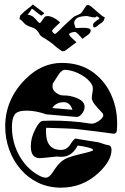

<svg xmlns="http://www.w3.org/2000/svg" viewBox="-20 -854 574 885"><path d="M131 -834Q132 -834 149 -820L173 -802Q176 -800 180 -796.5Q184 -793 184 -791L178 -788L173 -783Q170 -780 155 -792.5Q140 -805 131 -812Q130 -813 127 -813Q126 -814 120 -803Q114 -792 106 -787Q125 -784 135.5 -774.5Q146 -765 152.5 -756.5Q159 -748 164 -748Q166 -748 170.5 -754.5Q175 -761 180 -768Q185 -775 186 -776Q191 -780 201 -780Q227 -778 256 -752V-750Q257 -750 248 -742Q239 -734 230 -725Q221 -716 220 -712Q220 -706 233 -697Q240 -701 250.5 -711Q261 -721 270 -730.5Q279 -740 282 -742L306 -764Q314 -772 319.5 -776Q325 -780 329 -781Q352 -790 356 -796L377 -827Q380 -831 386 -831Q389 -830 392 -829Q395 -828 399 -825L443 -787Q455 -777 459 -776Q463 -775 463 -774Q462 -773 460.5 -765.5Q459 -758 451 -751Q433 -739 429 -735Q425 -731 420 -729Q419 -728 416 -728Q413 -727 410 -730V-731Q410 -733 409.5 -735.5Q409 -738 409 -740Q409 -745 414 -750Q427 -761 434 -765Q441 -769 436 -773Q430 -776 426 -780Q425 -774 414 -774Q405 -774 393 -777.5Q381 -781 375 -780Q342 -778 332 -768.5Q322 -759 322 -750Q322 -743 324 -738.5Q326 -734 326 -732Q326 -730 329 -725Q331 -724 341 -725Q351 -726 364 -726Q377 -726 387.5 -723.5Q398 -721 398 -713Q398 -703 387.5 -695Q377 -687 360 -675Q360 -675 353 -683Q346 -691 338 -699Q330 -707 325 -707Q321 -707 312.5 -705Q304 -703 299 -698L298 -697Q299 -696 299 -694.5Q299 -693 300 -692Q302 -688 309.5 -680.5Q317 -673 324 -667Q331 -661 331 -660Q332 -660 332 -659Q332 -658 331 -658Q328 -656 317 -648Q306 -640 296 -632Q286 -624 284 -623Q278 -618 271 -618H266Q254 -626 243.5 -634Q233 -642 225 -650Q224 -651 213 -659Q202 -667 188 -676Q168 -686 164 -694Q159 -704 150 -714Q141 -724 127 -728Q100 -736 89.5 -749Q79 -762 73 -764Q69 -765 70.5 -770.5Q72 -776 72 -778Q72 -783 79 -788Q87 -796 93.5 -802Q100 -808 106 -812Q131 -831 131 -834ZM261 11Q203 11 155.5 -12Q108 -35 74 -75Q40 -115 22 -165.5Q4 -216 4 -271Q4 -396 98 -490Q172 -564 265 -564Q346 -564 403 -525Q460 -486 490 -422.5Q520 -359 520 -285Q520 -269 518.5 -252.5Q517 -236 501 -238Q421 -249 376.5 -254Q332 -259 324 -260Q316 -261 283 -262Q250 -263 193 -265Q192 -261 192 -256Q192 -251 192 -247Q192 -163 261 -163Q288 -163 304 -188Q322 -217 330 -215Q346 -212 368.5 -208.5Q391 -205 422 -200Q434 -199 450 -193Q466 -187 478 -185Q494 -184 494 -163Q494 -113 434 -57Q361 11 261 11ZM191 -35Q207 -35 223 -60Q242 -90 258 -105Q274 -120 295.5 -128Q317 -136 351 -144Q409 -157 409 -162Q409 -168 393 -172.5Q377 -177 359.5 -180Q342 -183 338 -183Q324 -155 302 -141.5Q280 -128 249 -132Q245 -133 226.5 -131Q208 -129 188.5 -127Q169 -125 163 -125Q122 -125 122 -180Q122 -219 143 -259Q162 -297 179 -297Q189 -297 200 -297.5Q211 -298 221 -298Q260 -298 305 -295Q350 -292 399 -284Q409 -283 422.5 -289Q436 -295 446 -305Q456 -315 456 -323Q456 -329 452 -333Q428 -357 415.5 -374Q403 -391 403 -404Q403 -406 404 -413.5Q405 -421 407 -434Q408 -437 408 -440Q408 -443 408 -445Q408 -456 404 -463Q390 -489 355 -509Q320 -529 284 -532Q266 -534 252 -513Q238 -492 224 -470Q223 -466 222.5 -463Q222 -460 222 -456Q222 -438 239 -426Q256 -414 272 -414Q301 -415 332 -403Q370 -388 370 -362Q370 -345 357.5 -329.5Q345 -314 333 -315L193 -327Q171 -335 148 -339.5Q125 -344 102 -344Q59 -344 47 -325Q35 -306 35 -270Q35 -198 68.5 -137.5Q102 -77 158 -46Q178 -35 191 -35ZM314 -348Q303 -383 274 -383Q239 -383 221 -356Z"/></svg>

Font: Moo Lah Lah
Style: Regular
Weight: 400
Designer: Robert E. Leuschke
Foundry: Robert E. Leuschke
Version: Version 1.010; ttfautohint (v1.8.3)